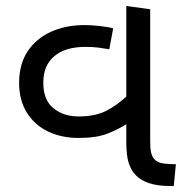

<svg xmlns="http://www.w3.org/2000/svg" viewBox="-20 -623 617 643"><path d="M244 -161Q185 -161 140 -183Q95 -205 69.5 -246.5Q44 -288 44 -345Q44 -408 72.5 -451Q101 -494 150.5 -516.5Q200 -539 263 -539Q285 -539 313 -536Q341 -533 359 -528L346 -458Q329 -461 310 -463.5Q291 -466 266 -466Q199 -466 162 -435Q125 -404 125 -346Q125 -288 159 -260.5Q193 -233 243 -233Q299 -233 336 -252Q373 -271 408 -304V-210Q377 -190 340 -175.5Q303 -161 244 -161ZM551 0Q508 0 479.5 -9.5Q451 -19 434 -37Q418 -54 410.5 -79Q403 -104 403 -148V-603L483 -592V-152Q483 -125 486 -112.5Q489 -100 495 -92Q506 -78 527.5 -75.5Q549 -73 569 -73L562 0Z"/></svg>

Font: hexuguzrati05
Style: Book
Weight: 400
Designer: Jelle Bosma - Monotype Design Team, Universal Thirst
Foundry: Monotype Imaging Inc.
Version: Version 2.106